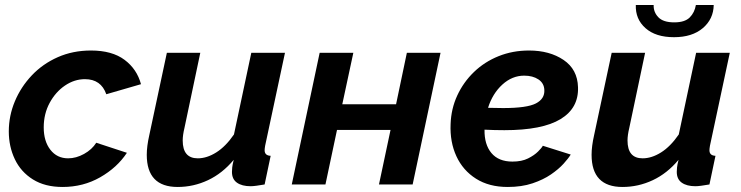

<svg xmlns="http://www.w3.org/2000/svg" viewBox="-20 -734 2947 764"><path d="M229 10Q159 10 111 -20Q63 -50 39 -100.5Q15 -151 15 -211Q15 -273 39 -330.5Q63 -388 106.5 -434Q150 -480 210 -506.5Q270 -533 342 -533Q426 -533 475.5 -496Q525 -459 541 -399L403 -359Q382 -419 318 -419Q276 -419 238.5 -393.5Q201 -368 177.5 -324.5Q154 -281 154 -227Q154 -172 180.5 -138Q207 -104 251 -104Q283 -104 314.5 -121.5Q346 -139 363 -166L485 -126Q446 -67 378.5 -28.5Q311 10 229 10Z M687 10Q564 10 564 -118Q564 -135 566.5 -154.5Q569 -174 574 -196L644 -524H777L714 -225Q707 -196 707 -175Q707 -104 767 -104Q803 -104 840.5 -127.5Q878 -151 911 -199L980 -524H1114L1035 -154Q1033 -142 1033 -136Q1033 -115 1057 -114L1033 0Q1015 3 1001 5Q987 7 977 7Q943 7 923 -7Q903 -21 903 -50Q903 -57 904 -67.5Q905 -78 910 -98Q865 -44 807.5 -17Q750 10 687 10Z M1141 0 1252 -524H1386L1342 -319H1556L1599 -524H1733L1622 0H1488L1534 -217H1321L1275 0Z M2000 10Q1926 10 1874 -23Q1822 -56 1796 -112.5Q1770 -169 1773 -240Q1775 -301 1799.5 -354Q1824 -407 1866 -447.5Q1908 -488 1964 -510.5Q2020 -533 2085 -533Q2167 -533 2222.5 -495.5Q2278 -458 2280 -387Q2283 -304 2210.5 -260Q2138 -216 1987 -216Q1948 -216 1908 -218Q1907 -159 1935.5 -125Q1964 -91 2019 -91Q2056 -91 2081 -103.5Q2106 -116 2121 -131Q2136 -146 2140 -154L2251 -119Q2242 -104 2222.5 -82.5Q2203 -61 2172.5 -40Q2142 -19 2099 -4.5Q2056 10 2000 10ZM2066 -433Q2018 -433 1979 -397.5Q1940 -362 1922 -305Q1952 -304 1982 -304Q2077 -304 2112.5 -322.5Q2148 -341 2146 -376Q2145 -403 2122.5 -418Q2100 -433 2066 -433Z M2457 10Q2334 10 2334 -118Q2334 -135 2336.5 -154.5Q2339 -174 2344 -196L2414 -524H2547L2484 -225Q2477 -196 2477 -175Q2477 -104 2537 -104Q2573 -104 2610.5 -127.5Q2648 -151 2681 -199L2750 -524H2884L2805 -154Q2803 -142 2803 -136Q2803 -115 2827 -114L2803 0Q2785 3 2771 5Q2757 7 2747 7Q2713 7 2693 -7Q2673 -21 2673 -50Q2673 -57 2674 -67.5Q2675 -78 2680 -98Q2635 -44 2577.5 -17Q2520 10 2457 10ZM2662 -586Q2589 -586 2548.5 -622Q2508 -658 2510 -714H2581Q2580 -686 2599.5 -665.5Q2619 -645 2663 -645Q2705 -645 2724.5 -664.5Q2744 -684 2749 -714H2820Q2819 -658 2776.5 -622Q2734 -586 2662 -586Z"/></svg>

Font: Raleway
Style: Bold Italic
Weight: 700
Italic angle: -12°
Designer: Matt McInerney, Pablo Impallari, Rodrigo Fuenzalida
Foundry: Matt McInerney, Pablo Impallari, Rodrigo Fuenzalida
Version: Version 4.101;RELEASE